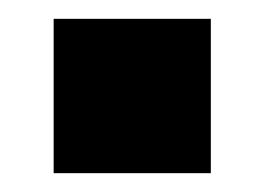

<svg xmlns="http://www.w3.org/2000/svg" viewBox="-20 -478 280 204"><path d="M37 -294V-458H204V-294Z"/></svg>

Font: Oswald Heavy
Style: Regular
Weight: 400
Designer: Vernon Adams
Foundry: Vernon Adams
Version: Version 4.101